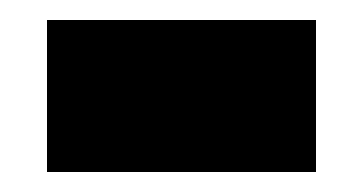

<svg xmlns="http://www.w3.org/2000/svg" viewBox="-20 -364 363 192"><path d="M27 -192H296V-344H27Z"/></svg>

Font: Noto Sans Armenian Condensed Black
Style: Regular
Weight: 900
Width: 3
Designer: Monotype Design Team
Foundry: Monotype Imaging Inc.
Version: Version 2.008